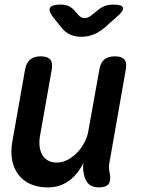

<svg xmlns="http://www.w3.org/2000/svg" viewBox="-20 -805 640 835"><path d="M411 10Q382 10 366.5 -4Q351 -18 345 -47Q342 -59 341.5 -72Q341 -85 343 -97Q318 -46 279 -18Q240 10 188 10Q145 10 112.5 -4.5Q80 -19 60 -45.5Q40 -72 33 -107.5Q26 -143 33 -186L89 -502Q94 -532 111 -546Q128 -560 157 -560Q187 -560 198.5 -546Q210 -532 205 -502L154 -214Q150 -192 152 -171Q154 -150 162.5 -134Q171 -118 187 -108Q203 -98 227 -98Q253 -98 276 -111Q299 -124 317.5 -143.5Q336 -163 348 -187Q360 -211 364 -234L412 -502Q417 -532 433.5 -546Q450 -560 480 -560Q509 -560 521 -546Q533 -532 527 -502L456 -98Q453 -85 454 -72.5Q455 -60 458 -47Q463 -18 451.5 -4Q440 10 411 10ZM244 -785Q264 -785 278.5 -778.5Q293 -772 305 -758L319 -742Q332 -726 348 -726Q364 -726 382 -742L402 -758Q418 -772 435 -778.5Q452 -785 472 -785Q511 -785 515 -771.5Q519 -758 486 -730L433 -683Q410 -664 385.5 -654.5Q361 -645 334 -645Q307 -645 285.5 -654.5Q264 -664 249 -683L211 -730Q190 -758 197.5 -771.5Q205 -785 244 -785Z"/></svg>

Font: Maple Mono SemiBold
Style: Italic
Weight: 600
Italic angle: -10°
Monospace: yes
Designer: subframe7536
Version: Version 7.000